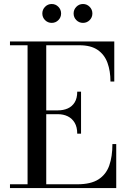

<svg xmlns="http://www.w3.org/2000/svg" viewBox="-20 -962 658 982"><path d="M31 0V-19.5H121V-730.5H31V-750H564.5V-545H545Q545 -598.5 529.8 -640.5Q514.5 -682.5 479.8 -706.5Q445 -730.5 386.5 -730.5H216.5V-19.5H376Q444.5 -19.5 483.5 -44.5Q522.5 -69.5 538.8 -115.5Q555 -161.5 555 -225H574.5V0ZM375 -278.5Q375 -312 362 -334Q349 -356 326.8 -367Q304.5 -378 276 -378H192.5V-397.5H276Q304.5 -397.5 326.8 -407.5Q349 -417.5 362 -438.5Q375 -459.5 375 -493H394.5V-278.5ZM404.5 -845Q384.5 -845 370.5 -859Q356.5 -873 356.5 -893Q356.5 -913 370.5 -927.2Q384.5 -941.5 404.5 -941.5Q424.5 -941.5 438.5 -927.2Q452.5 -913 452.5 -893Q452.5 -873 438.5 -859Q424.5 -845 404.5 -845ZM244.5 -845Q224.5 -845 210.5 -859Q196.5 -873 196.5 -893Q196.5 -913 210.5 -927.2Q224.5 -941.5 244.5 -941.5Q264.5 -941.5 278.5 -927.2Q292.5 -913 292.5 -893Q292.5 -873 278.5 -859Q264.5 -845 244.5 -845Z"/></svg>

Font: Bodoni Moda 11pt
Style: Regular
Weight: 400
Version: Version 2.004